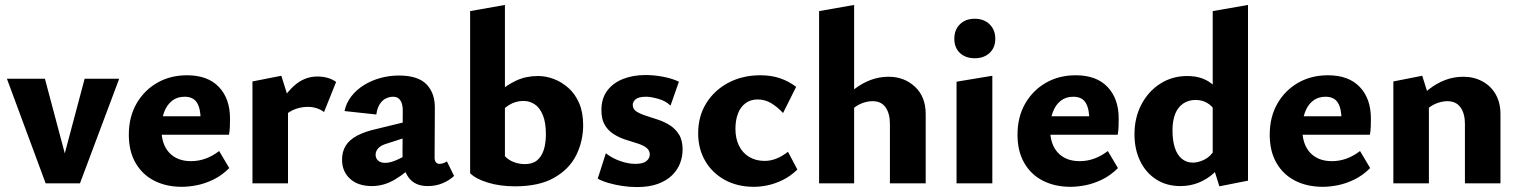

<svg xmlns="http://www.w3.org/2000/svg" viewBox="-20 -743 6156 778"><path d="M165 0 8 -424H162L265 -37H220L323 -424H463L304 0Z M717 14Q654 14 605.5 -10.5Q557 -35 529.5 -82.5Q502 -130 502 -197Q502 -269 533 -323Q564 -377 617 -407.5Q670 -438 738 -438Q822 -438 867 -390.5Q912 -343 912 -263Q912 -248 911.5 -231Q911 -214 908 -197H793V-257Q793 -303 778 -327Q763 -351 728 -351Q698 -351 677 -334.5Q656 -318 645 -288.5Q634 -259 634 -221Q634 -158 666 -124Q698 -90 754 -90Q785 -90 813.5 -100.5Q842 -111 868 -131L909 -62Q879 -32 845 -15.5Q811 1 778 7.5Q745 14 717 14ZM569 -197 585 -272H899V-197Z M1003 0V-413L1120 -436L1147 -350V0ZM1118 -255 1094 -286Q1127 -354 1169.5 -393.5Q1212 -433 1266 -433Q1288 -433 1307.5 -427.5Q1327 -422 1342 -411L1293 -289Q1280 -299 1263 -304.5Q1246 -310 1227 -310Q1195 -310 1166 -296.5Q1137 -283 1118 -255Z M1713 11Q1661 11 1635.5 -24Q1610 -59 1611 -123L1612 -283Q1613 -304 1609.5 -319Q1606 -334 1597 -342.5Q1588 -351 1573 -351Q1558 -351 1543.5 -344Q1529 -337 1518.5 -320.5Q1508 -304 1505 -279L1376 -293Q1383 -326 1403.5 -352.5Q1424 -379 1454.5 -398Q1485 -417 1521.5 -427Q1558 -437 1596 -437Q1674 -437 1708.5 -401Q1743 -365 1742 -304L1741 -104Q1741 -92 1746.5 -85.5Q1752 -79 1760 -79Q1768 -79 1775.5 -81.5Q1783 -84 1791 -89L1820 -30Q1802 -13 1774.5 -1Q1747 11 1713 11ZM1487 11Q1431 11 1398.5 -18.5Q1366 -48 1366 -96Q1366 -128 1380.5 -152Q1395 -176 1426.5 -193Q1458 -210 1508 -221L1672 -261L1677 -203L1547 -161Q1523 -154 1512.5 -142Q1502 -130 1502 -116Q1502 -101 1512.5 -92Q1523 -83 1541 -83Q1563 -83 1593.5 -97.5Q1624 -112 1661 -132L1670 -87Q1626 -43 1581 -16Q1536 11 1487 11Z M2067 12Q2006 12 1957 -3Q1908 -18 1885 -41L2026 -110Q2041 -94 2062.5 -86Q2084 -78 2107 -78Q2138 -78 2156.5 -93.5Q2175 -109 2183.5 -136Q2192 -163 2192 -199Q2192 -247 2179.5 -277Q2167 -307 2146.5 -320.5Q2126 -334 2101 -334Q2070 -334 2043.5 -318Q2017 -302 1997 -272L1951 -315Q1973 -345 2003.5 -372Q2034 -399 2073 -417Q2112 -435 2160 -435Q2192 -435 2224 -423Q2256 -411 2283.5 -386.5Q2311 -362 2327 -324.5Q2343 -287 2343 -236Q2343 -171 2315 -114.5Q2287 -58 2226 -23Q2165 12 2067 12ZM1885 -41V-698L2026 -723V-110Z M2561 15Q2531 15 2501.5 10.5Q2472 6 2446 -1.5Q2420 -9 2402 -19L2435 -122Q2460 -102 2493 -90.5Q2526 -79 2554 -79Q2586 -79 2599.5 -90.5Q2613 -102 2613 -117Q2613 -134 2599 -144.5Q2585 -155 2562.5 -162Q2540 -169 2515 -177Q2490 -185 2467.5 -199Q2445 -213 2431 -236Q2417 -259 2417 -297Q2417 -344 2440.5 -375.5Q2464 -407 2504.5 -423Q2545 -439 2596 -439Q2630 -439 2667 -432Q2704 -425 2731 -412L2697 -315Q2678 -334 2647.5 -342.5Q2617 -351 2599 -351Q2568 -351 2556 -341Q2544 -331 2544 -318Q2544 -301 2558.5 -291.5Q2573 -282 2596 -274.5Q2619 -267 2645 -258.5Q2671 -250 2693.5 -236Q2716 -222 2731 -198.5Q2746 -175 2746 -137Q2746 -108 2735.5 -81Q2725 -54 2703 -32.5Q2681 -11 2646 2Q2611 15 2561 15Z M3035 14Q2968 14 2917 -14Q2866 -42 2837.5 -91Q2809 -140 2809 -203Q2809 -272 2842 -325Q2875 -378 2932 -408Q2989 -438 3061 -438Q3105 -438 3140.5 -426Q3176 -414 3206 -391L3153 -285Q3131 -309 3105.5 -324.5Q3080 -340 3050 -340Q3021 -340 3000.5 -324.5Q2980 -309 2970 -282Q2960 -255 2960 -221Q2960 -182 2974.5 -152.5Q2989 -123 3016 -107Q3043 -91 3078 -91Q3103 -91 3126.5 -100.5Q3150 -110 3173 -128L3211 -56Q3182 -28 3150.5 -13Q3119 2 3090 8Q3061 14 3035 14Z M3586 0V-241Q3586 -283 3568.5 -308Q3551 -333 3516 -333Q3498 -333 3479.5 -327Q3461 -321 3445 -309.5Q3429 -298 3419 -281L3381 -322Q3410 -357 3441.5 -381.5Q3473 -406 3508 -419Q3543 -432 3581 -432Q3644 -432 3687.5 -391.5Q3731 -351 3731 -281V0ZM3299 0V-698L3441 -723V0Z M3856 0V-412L4001 -436V0ZM3930 -507Q3892 -507 3869.5 -528.5Q3847 -550 3847 -586Q3847 -622 3869.5 -644.5Q3892 -667 3930 -667Q3967 -667 3990 -644.5Q4013 -622 4013 -586Q4013 -550 3990 -528.5Q3967 -507 3930 -507Z M4318 14Q4255 14 4206.5 -10.5Q4158 -35 4130.5 -82.5Q4103 -130 4103 -197Q4103 -269 4134 -323Q4165 -377 4218 -407.5Q4271 -438 4339 -438Q4423 -438 4468 -390.5Q4513 -343 4513 -263Q4513 -248 4512.5 -231Q4512 -214 4509 -197H4394V-257Q4394 -303 4379 -327Q4364 -351 4329 -351Q4299 -351 4278 -334.5Q4257 -318 4246 -288.5Q4235 -259 4235 -221Q4235 -158 4267 -124Q4299 -90 4355 -90Q4386 -90 4414.5 -100.5Q4443 -111 4469 -131L4510 -62Q4480 -32 4446 -15.5Q4412 1 4379 7.5Q4346 14 4318 14ZM4170 -197 4186 -272H4500V-197Z M4763 11Q4707 11 4665 -16Q4623 -43 4600 -90.5Q4577 -138 4577 -199Q4577 -266 4605 -319.5Q4633 -373 4681.5 -404Q4730 -435 4791 -435Q4827 -435 4855 -424Q4883 -413 4902.5 -392Q4922 -371 4932 -343L4905 -292Q4891 -315 4870.5 -326.5Q4850 -338 4825 -338Q4796 -338 4774.5 -323.5Q4753 -309 4742 -281.5Q4731 -254 4731 -215Q4731 -174 4740.5 -144.5Q4750 -115 4769 -99.5Q4788 -84 4814 -84Q4835 -84 4860 -96Q4885 -108 4904 -139L4947 -101Q4926 -67 4899 -42Q4872 -17 4837.5 -3Q4803 11 4763 11ZM4921 12 4894 -74V-698L5037 -723V-11Z M5340 14Q5277 14 5228.5 -10.5Q5180 -35 5152.5 -82.5Q5125 -130 5125 -197Q5125 -269 5156 -323Q5187 -377 5240 -407.5Q5293 -438 5361 -438Q5445 -438 5490 -390.5Q5535 -343 5535 -263Q5535 -248 5534.5 -231Q5534 -214 5531 -197H5416V-257Q5416 -303 5401 -327Q5386 -351 5351 -351Q5321 -351 5300 -334.5Q5279 -318 5268 -288.5Q5257 -259 5257 -221Q5257 -158 5289 -124Q5321 -90 5377 -90Q5408 -90 5436.5 -100.5Q5465 -111 5491 -131L5532 -62Q5502 -32 5468 -15.5Q5434 1 5401 7.5Q5368 14 5340 14ZM5192 -197 5208 -272H5522V-197Z M5916 0V-241Q5916 -283 5898 -308Q5880 -333 5845 -333Q5828 -333 5809 -327Q5790 -321 5774 -309.5Q5758 -298 5748 -281L5710 -322Q5739 -357 5770.5 -381.5Q5802 -406 5836.5 -419Q5871 -432 5910 -432Q5952 -432 5986.5 -413.5Q6021 -395 6040.5 -361Q6060 -327 6060 -281V0ZM5626 0V-413L5743 -436L5770 -350V0Z"/></svg>

Font: Ysabeau Office ExtraBold
Style: Regular
Weight: 800
Designer: Christian Thalmann (Catharsis Fonts)
Version: Version 2.001;gftools[0.9.30]; featfreeze: tnum,lnum,ss02